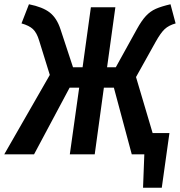

<svg xmlns="http://www.w3.org/2000/svg" viewBox="-47 -725 845 902"><path d="M670 -100H749L713 157H625L631 0H572L488 -313H441L398 0H281L325 -313H280L113 0H-27L187 -373L137 -534Q126 -571 108 -588Q90 -605 54 -615L89 -705Q154 -692 187 -666Q220 -640 237 -588L296 -409H341L380 -691H495L456 -409H497L596 -588Q618 -628 638.5 -650Q659 -672 685 -683.5Q711 -695 754 -705L778 -615Q746 -606 727 -588.5Q708 -571 684 -528L592 -363Z"/></svg>

Font: Fira Sans Extra Condensed Medium
Style: Italic
Weight: 500
Width: 3
Italic angle: -8°
Designer: Carrois Corporate & Edenspiekermann AG
Foundry: Carrois Corporate GbR & Edenspiekermann AG
Version: Version 4.203